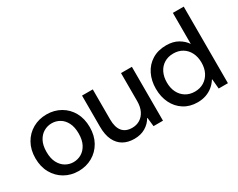

<svg xmlns="http://www.w3.org/2000/svg" viewBox="-92 -1112 1895 1531"><g transform="rotate(-30 855.5 -346.5)"><path d="M280 12Q210 12 153.5 -20.5Q97 -53 64 -111.5Q31 -170 31 -248Q31 -326 64 -384.5Q97 -443 154 -475.5Q211 -508 282 -508Q352 -508 409 -475.5Q466 -443 498.5 -384.5Q531 -326 531 -248Q531 -170 498 -111.5Q465 -53 408 -20.5Q351 12 280 12ZM280 -70Q320 -70 353.5 -89.5Q387 -109 408 -148.5Q429 -188 429 -248Q429 -308 408.5 -347.5Q388 -387 354.5 -406.5Q321 -426 282 -426Q243 -426 209 -406.5Q175 -387 154 -347.5Q133 -308 133 -248Q133 -188 154 -148.5Q175 -109 208.5 -89.5Q242 -70 280 -70Z M794 12Q735 12 692.5 -12.5Q650 -37 626.5 -86Q603 -135 603 -210V-496H702V-220Q702 -147 732.5 -110Q763 -73 823 -73Q863 -73 894.5 -92.5Q926 -112 944 -149Q962 -186 962 -239V-496H1062V0H975L966 -81H963Q939 -39 896 -13.5Q853 12 794 12Z M1376 12Q1305 12 1251.5 -22Q1198 -56 1169 -115Q1140 -174 1140 -248Q1140 -322 1169 -381Q1198 -440 1253 -474Q1308 -508 1383 -508Q1447 -508 1491.5 -482Q1536 -456 1560 -419V-705H1660V0H1575L1567 -89H1564Q1544 -57 1516 -34.5Q1488 -12 1453 0Q1418 12 1376 12ZM1400 -73Q1448 -73 1484 -95.5Q1520 -118 1540 -157Q1560 -196 1560 -248Q1560 -300 1540 -339.5Q1520 -379 1484 -401Q1448 -423 1400 -423Q1352 -423 1316 -401Q1280 -379 1260.5 -339.5Q1241 -300 1241 -248Q1241 -196 1260.5 -157Q1280 -118 1316 -95.5Q1352 -73 1400 -73Z"/></g></svg>

Font: DM Sans 36pt Medium
Style: Regular
Weight: 500
Designer: Colophon Foundry, Jonny Pinhorn
Foundry: Colophon Foundry
Version: Version 4.004;gftools[0.9.30]